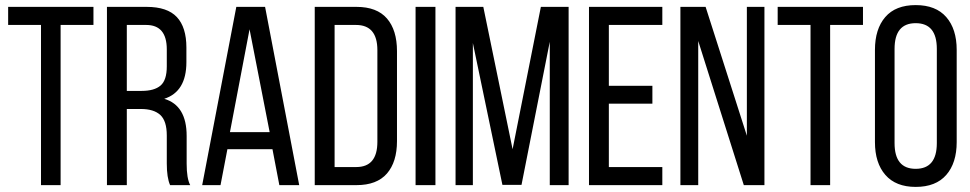

<svg xmlns="http://www.w3.org/2000/svg" viewBox="-20 -727 3811 754"><path d="M218 0H141V-629H12V-700H347V-629H218Z M400 -700H556Q637 -700 674.5 -660Q712 -620 712 -540V-483Q712 -367 625 -339Q713 -313 713 -193V-84Q713 -26 727 0H648Q635 -29 635 -85V-195Q635 -252 609.5 -275.5Q584 -299 533 -299H478V0H400ZM478 -370H536Q586 -370 610.5 -391Q635 -412 635 -466V-533Q635 -629 554 -629H478Z M1050 -141H873L846 0H774L908 -700H1021L1155 0H1077ZM960 -612 883 -208H1039Z M1216 -700H1380Q1460 -700 1499.5 -654.5Q1539 -609 1539 -526V-173Q1539 -91 1499.5 -45.5Q1460 0 1380 0H1216ZM1294 -71H1379Q1462 -71 1462 -170V-530Q1462 -629 1378 -629H1294Z M1612 -700H1690V0H1612Z M2139 -563 2028 -1H1953L1837 -558V0H1769V-700H1878L1993 -141L2104 -700H2213V0H2139Z M2371 -390H2542V-320H2371V-71H2581V0H2293V-700H2581V-629H2371Z M2722 -566V0H2652V-700H2751L2913 -194V-700H2982V0H2901Z M3240 0H3163V-629H3034V-700H3369V-629H3240Z M3416 -169V-531Q3416 -613 3456.5 -660Q3497 -707 3576 -707Q3655 -707 3696 -660Q3737 -613 3737 -531V-169Q3737 -87 3696 -40Q3655 7 3576 7Q3498 7 3457 -40Q3416 -87 3416 -169ZM3493 -535V-165Q3493 -64 3576 -64Q3659 -64 3659 -165V-535Q3659 -636 3576 -636Q3493 -636 3493 -535Z"/></svg>

Font: TypoPRO Bebas Neue
Style: Regular
Weight: 400
Designer: Ryoichi Tsunekawa
Foundry: Ryoichi Tsunekawa
Version: Version 001.003